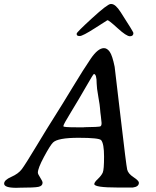

<svg xmlns="http://www.w3.org/2000/svg" viewBox="-48 -920 763 939"><path d="M437.5 -300.8Q448.7 -300.8 448.7 -315.9V-319.3L445.3 -351.6L442.9 -370.1Q440.9 -384.8 440.9 -392.8Q440.9 -400.9 432.9 -446.5Q424.8 -492.2 424.8 -510.7Q424.8 -558.1 411.1 -558.1Q408.2 -558.1 372.8 -496.1Q337.4 -434.1 299.8 -372.8Q262.2 -311.5 262.2 -304.7V-302.2Q262.2 -297.4 325.7 -297.4H361.3L365.2 -297.9L418.9 -299.3Q430.7 -300.8 437.5 -300.8ZM493.2 -900.4H496.6Q516.6 -900.4 542 -860.8Q604.5 -763.7 604.5 -758.8Q604.5 -742.7 587.4 -742.7Q570.3 -742.7 527.3 -782Q484.4 -821.3 477.5 -821.3Q477.1 -821.3 416.7 -782.5Q356.4 -743.7 341.8 -743.7Q327.1 -743.7 327.1 -752.4V-755.9Q327.1 -762.2 402.6 -831.3Q478 -900.4 493.2 -900.4ZM137.2 -75.7Q137.2 -68.8 148.7 -51.3Q160.2 -33.7 160.2 -26.4Q160.2 -10.7 140.4 -6.3Q120.6 -2 46.9 -2L31.7 -1.5Q-27.8 -1.5 -27.8 -22Q-27.8 -39.6 7.1 -54.9Q42 -70.3 58.8 -92.8Q75.7 -115.2 129.9 -205.3Q184.1 -295.4 219 -350.1Q253.9 -404.8 307.6 -493.7Q361.3 -582.5 396.2 -633.5Q431.2 -684.6 460.4 -684.6Q476.1 -684.6 488.8 -666.5Q501.5 -648.4 512.7 -593.3Q513.7 -588.4 541.5 -349.6Q569.3 -110.8 574 -90.8Q578.6 -70.8 605 -53.5Q631.3 -36.1 631.3 -26.4Q631.3 -6.8 601.6 -2.9H527.3Q413.1 -2.9 413.1 -20Q413.1 -28.3 430.7 -44.9Q448.2 -61.5 454.6 -76.2Q460.9 -90.8 460.9 -154.1Q460.9 -217.3 446.8 -234.4Q437 -246.1 335.9 -246.1Q234.9 -246.1 211.4 -223.1Q197.8 -210 167.5 -153.6Q137.2 -97.2 137.2 -75.7Z"/></svg>

Font: Averia Serif Libre
Style: Italic
Weight: 400
Italic angle: -7.90001°
Version: Version 1.002